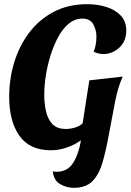

<svg xmlns="http://www.w3.org/2000/svg" viewBox="-20 -700 627 920"><path d="M224 20Q122 20 73 -49.5Q24 -119 24 -236Q24 -321 48 -400.5Q72 -480 119.5 -543Q167 -606 237 -643Q307 -680 398 -680Q446 -680 488.5 -667Q531 -654 558 -626Q585 -598 585 -554Q585 -502 551.5 -471.5Q518 -441 475 -441Q464 -441 451 -444Q438 -447 429 -453Q435 -467 438.5 -485Q442 -503 442 -526Q442 -556 427 -583.5Q412 -611 373 -611Q337 -610 308.5 -586Q280 -562 258.5 -522Q237 -482 222 -434Q207 -386 199.5 -337Q192 -288 192 -247Q192 -204 200.5 -166.5Q209 -129 231 -105.5Q253 -82 296 -82Q317 -82 340 -89Q363 -96 376 -109L408 -315L568 -333Q545 -282 532 -215.5Q519 -149 502 -57Q488 20 471.5 77.5Q455 135 423.5 167.5Q392 200 334 200Q297 200 267 181.5Q237 163 233 121Q241 123 252 123Q303 123 330 81Q357 39 368 -28Q338 -6 300 7Q262 20 224 20Z"/></svg>

Font: Sansita Swashed SemiBold
Style: Regular
Weight: 600
Designer: Pablo Cosgaya
Foundry: Omnibus-Type
Version: Version 1.003; ttfautohint (v1.8.3)